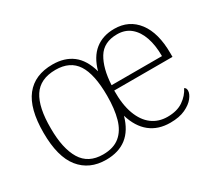

<svg xmlns="http://www.w3.org/2000/svg" viewBox="-107 -751 1086 970"><g transform="rotate(-30 436.0 -266.5)"><path d="M270 10Q173 10 118 -58Q63 -126 63 -267Q63 -407 116.5 -475Q170 -543 274 -543Q344 -543 390 -508Q436 -473 457 -398Q477 -471 522 -507Q567 -543 634 -543Q720 -543 769.5 -478Q819 -413 819 -294V-273H479Q478 -191 498.5 -135.5Q519 -80 557 -51.5Q595 -23 647 -23Q703 -23 738.5 -47.5Q774 -72 791 -107Q797 -104 799.5 -99Q802 -94 802 -86Q802 -68 784.5 -45.5Q767 -23 732 -6.5Q697 10 644 10Q574 10 527 -27.5Q480 -65 458 -138Q437 -63 390 -26.5Q343 10 270 10ZM270 -21Q331 -21 367.5 -51Q404 -81 419.5 -136.5Q435 -192 435 -268Q435 -394 396.5 -453Q358 -512 274 -512Q184 -512 144.5 -451Q105 -390 106 -267Q106 -150 145 -85.5Q184 -21 270 -21ZM775 -303Q775 -366 759 -412.5Q743 -459 711.5 -485.5Q680 -512 633 -512Q555 -512 520.5 -455.5Q486 -399 481 -303Z"/></g></svg>

Font: Noto Serif Khmer ExtraLight
Style: Regular
Weight: 250
Version: Version 2.003